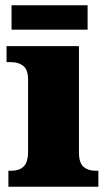

<svg xmlns="http://www.w3.org/2000/svg" viewBox="-20 -712 416 732"><path d="M12 0V-61H24Q53 -61 70 -77Q87 -93 87 -135V-409Q87 -446 69 -460.5Q51 -475 24 -475H5V-536H281V-131Q281 -91 298.5 -76Q316 -61 344 -61H355V0ZM24 -599V-692H314V-599Z"/></svg>

Font: Noto Serif Tamil Black
Style: Italic
Weight: 900
Italic angle: -12°
Designer: Indian Type Foundry, Tom Grace, and the Monotype Design Team
Foundry: Monotype Imaging Inc.
Version: Version 2.003; ttfautohint (v1.8.4.7-5d5b)